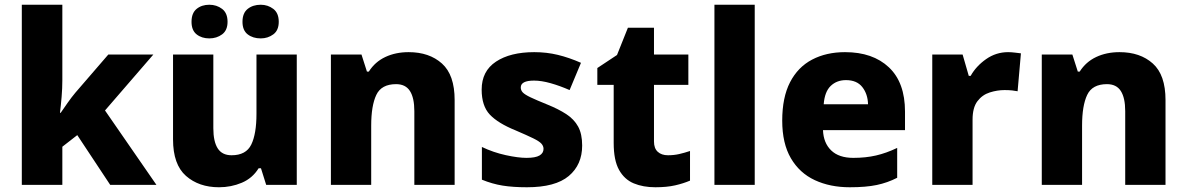

<svg xmlns="http://www.w3.org/2000/svg" viewBox="-20 -780 5007 810"><path d="M243 -441Q243 -408 240 -372Q237 -336 233 -304H236Q249 -323 265.5 -346.5Q282 -370 298 -389L437 -550H627L423 -314L640 0H445L306 -210L243 -161V0H72V-760H243Z M1232 -550V0H1103L1081 -70H1071Q1045 -28 1000 -9Q955 10 904 10Q819 10 764.5 -38Q710 -86 710 -192V-550H880V-239Q880 -183 898.5 -154Q917 -125 957 -125Q1018 -125 1040 -170Q1062 -215 1062 -300V-550ZM788 -688Q788 -725 809.5 -742.5Q831 -760 863 -760Q894 -760 917 -742.5Q940 -725 940 -688Q940 -652 917 -635Q894 -618 863 -618Q831 -618 809.5 -635Q788 -652 788 -688ZM1003 -688Q1003 -725 1025 -742.5Q1047 -760 1080 -760Q1110 -760 1133 -742.5Q1156 -725 1156 -688Q1156 -652 1133 -635Q1110 -618 1080 -618Q1047 -618 1025 -635Q1003 -652 1003 -688Z M1704 -560Q1791 -560 1844.5 -512Q1898 -464 1898 -358V0H1728V-311Q1728 -367 1709.5 -396Q1691 -425 1651 -425Q1589 -425 1567.5 -379.5Q1546 -334 1546 -250V0H1376V-550H1505L1528 -478H1536Q1562 -519 1605.5 -539.5Q1649 -560 1704 -560Z M2436 -166Q2436 -85 2379.5 -37.5Q2323 10 2203 10Q2144 10 2100.5 3Q2057 -4 2013 -22V-160Q2061 -137 2113.5 -125.5Q2166 -114 2201 -114Q2239 -114 2256 -124Q2273 -134 2273 -152Q2273 -164 2264 -174Q2255 -184 2229.5 -196.5Q2204 -209 2155 -230Q2081 -260 2046.5 -296.5Q2012 -333 2012 -402Q2012 -480 2072.5 -520Q2133 -560 2234 -560Q2286 -560 2333.5 -548.5Q2381 -537 2431 -515L2383 -400Q2342 -418 2303 -429Q2264 -440 2233 -440Q2177 -440 2177 -411Q2177 -399 2185.5 -390Q2194 -381 2218 -369.5Q2242 -358 2289 -339Q2336 -320 2369 -298.5Q2402 -277 2419 -246Q2436 -215 2436 -166Z M2798 -125Q2823 -125 2845 -130Q2867 -135 2891 -143V-18Q2863 -6 2828 2Q2793 10 2745 10Q2693 10 2653.5 -6.5Q2614 -23 2591.5 -63.5Q2569 -104 2569 -177V-422H2500V-493L2583 -548L2629 -663H2739V-550H2884V-422H2739V-183Q2739 -154 2755 -139.5Q2771 -125 2798 -125Z M3164 0H2994V-760H3164Z M3545 -560Q3662 -560 3730 -496Q3798 -432 3798 -309V-231H3452Q3454 -177 3486.5 -145.5Q3519 -114 3580 -114Q3632 -114 3675.5 -124Q3719 -134 3765 -156V-30Q3724 -9 3678.5 0.5Q3633 10 3565 10Q3482 10 3417.5 -20Q3353 -50 3316.5 -112.5Q3280 -175 3280 -271Q3280 -369 3313 -433Q3346 -497 3406 -528.5Q3466 -560 3545 -560ZM3549 -442Q3510 -442 3484.5 -417.5Q3459 -393 3455 -340H3642Q3641 -383 3618 -412.5Q3595 -442 3549 -442Z M4233 -560Q4246 -560 4262 -558Q4278 -556 4287 -555L4273 -395Q4264 -397 4250 -398.5Q4236 -400 4218 -400Q4187 -400 4155.5 -390Q4124 -380 4103.5 -353Q4083 -326 4083 -275V0H3913V-550H4041L4067 -460H4075Q4098 -501 4140 -530.5Q4182 -560 4233 -560Z M4703 -560Q4790 -560 4843.5 -512Q4897 -464 4897 -358V0H4727V-311Q4727 -367 4708.5 -396Q4690 -425 4650 -425Q4588 -425 4566.5 -379.5Q4545 -334 4545 -250V0H4375V-550H4504L4527 -478H4535Q4561 -519 4604.5 -539.5Q4648 -560 4703 -560Z"/></svg>

Font: Noto Sans Thaana ExtraBold
Style: Regular
Weight: 800
Designer: David Williams
Foundry: Google Inc.
Version: Version 3.001; ttfautohint (v1.8.4.7-5d5b)